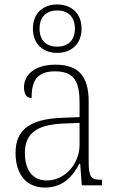

<svg xmlns="http://www.w3.org/2000/svg" viewBox="-20 -834 524 864"><path d="M237 -596C299 -596 347 -634 347 -705C347 -776 299 -814 237 -814C176 -814 128 -776 128 -705C128 -634 176 -596 237 -596ZM238 -624C192 -624 158 -649 158 -705C158 -762 192 -787 238 -787C282 -787 317 -762 317 -705C317 -649 282 -624 238 -624ZM182 10C268 10 310 -46 337 -97H341L348 0H439V-25H435C388 -25 379 -38 379 -109V-377C379 -489 335 -543 230 -543C131 -543 88 -493 88 -442C88 -409 100 -393 122 -393C122 -470 146 -513 228 -513C319 -513 338 -460 338 -371V-307L262 -304C117 -299 50 -252 50 -147C50 -40 106 10 182 10ZM190 -22C121 -22 92 -76 92 -145C92 -225 134 -273 265 -278L338 -281V-181C338 -101 276 -22 190 -22Z"/></svg>

Font: Noto Serif Sinhala SemiCondensed ExtraLight
Style: Regular
Weight: 200
Width: 4
Designer: Jelle Bosma - Monotype Design Team
Foundry: Monotype Imaging Inc.
Version: Version 2.007